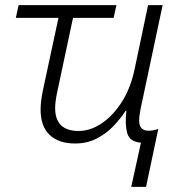

<svg xmlns="http://www.w3.org/2000/svg" viewBox="-20 -552 701 752"><path d="M532 7Q487 3 478 -31.5Q469 -66 475 -118H472Q454 -90 426 -60Q398 -30 360 -10Q322 10 274 10Q210 10 174.5 -23.5Q139 -57 139 -123Q139 -140 141.5 -159Q144 -178 148 -198L209 -482H42L53 -532H436L425 -482H266L204 -191Q196 -153 196 -129Q196 -39 288 -39Q333 -39 377 -68Q421 -97 456 -151Q491 -205 507 -280L560 -532H617L535 -146Q525 -102 525 -80Q525 -40 562 -40Q580 -40 600 -47L552 180H494Z"/></svg>

Font: Noto Sans Light
Style: Italic
Weight: 300
Italic angle: -12°
Designer: Monotype Design Team
Foundry: Monotype Imaging Inc.
Version: Version 2.013; ttfautohint (v1.8.4.7-5d5b)